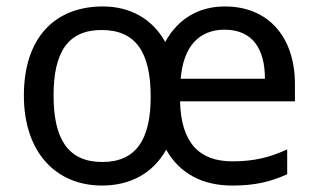

<svg xmlns="http://www.w3.org/2000/svg" viewBox="-20 -565 986 595"><path d="M677 -545C595 -545 531 -506 492 -435C452 -507 383 -545 299 -545C147 -545 54 -445 54 -269C54 -90 156 10 296 10C384 10 454 -28 495 -101C537 -27 608 10 699 10C770 10 816 -1 870 -25V-102C817 -78 770 -65 700 -65C597 -65 541 -123 538 -251H894V-304C894 -450 812 -545 677 -545ZM676 -473C763 -473 801 -413 801 -321H540C548 -420 596 -473 676 -473ZM295 -472C400 -472 447 -404 447 -265C447 -132 401 -63 297 -63C191 -63 146 -134 146 -269C146 -403 190 -472 295 -472Z"/></svg>

Font: Noto Sans Cuneiform
Style: Regular
Weight: 400
Designer: Monotype Design Team
Foundry: Monotype Imaging Inc.
Version: Version 2.001